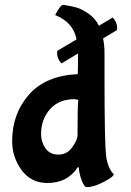

<svg xmlns="http://www.w3.org/2000/svg" viewBox="-20 -734 537 790"><path d="M387 -628 444 -662Q462 -642 462 -620Q462 -613 461 -610L404 -576Q410 -549 410 -516V-419Q410 -139 417 -90Q424 -41 448 -17Q448 -7 407 14.5Q366 36 337 36Q327 36 316.5 9Q306 -18 304 -46H300Q258 19 175 19Q108 19 69 -34Q30 -87 30 -153Q30 -266 99 -344.5Q168 -423 300 -429Q301 -450 301 -508V-514L233 -473Q215 -492 215 -515Q215 -522 216 -525L295 -572Q282 -642 207 -672Q228 -714 241 -714Q274 -709 295 -703Q316 -697 344 -678Q372 -659 387 -628ZM299 -177Q299 -300 302 -323L287 -326Q222 -326 185.5 -284.5Q149 -243 149 -181Q149 -150 167 -124Q185 -98 220.5 -98Q256 -98 277.5 -128.5Q299 -159 299 -177Z"/></svg>

Font: Bubblegum Sans
Style: Regular
Weight: 400
Designer: Angel Koziupa and Alejandro Paul
Foundry: Angel Koziupa and Alejandro Paul
Version: Version 1.001